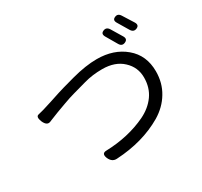

<svg xmlns="http://www.w3.org/2000/svg" viewBox="-165 -1040 1330 1263"><g transform="rotate(-30 500.0 -408.0)"><path d="M77 -460Q59 -504 84 -509Q111 -514 197 -542Q284 -571 317 -580Q350 -590 404 -604Q512 -633 596 -633Q725 -633 809 -562Q894 -491 894 -369Q894 -281 852 -212Q811 -143 736 -98Q586 -10 385 1Q347 4 329 -37Q312 -79 350 -80Q519 -85 656 -150Q726 -184 766 -240Q806 -296 806 -373Q806 -451 749 -504Q692 -558 594 -558Q520 -558 456 -540Q392 -523 355 -512Q318 -502 272 -485Q226 -468 201 -459Q177 -450 138 -434L126 -429Q96 -417 77 -460ZM729 -773Q756 -785 773 -757L823 -674Q839 -646 811 -634Q784 -622 768 -650L719 -734Q703 -762 729 -773ZM840 -813Q866 -825 883 -797L934 -716Q951 -688 924 -676Q897 -664 880 -692L831 -774Q814 -802 840 -813Z"/></g></svg>

Font: Swei Gothic CJK TC Regular
Style: Regular
Weight: 400
Version: Version 2.129